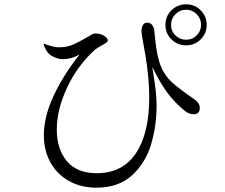

<svg xmlns="http://www.w3.org/2000/svg" viewBox="-20 -842 1040 889"><path d="M937 -727Q937 -687 909 -659.5Q881 -632 842 -632Q802 -632 774 -659.5Q746 -687 746 -727Q746 -767 774 -794.5Q802 -822 842 -822Q882 -822 909.5 -794Q937 -766 937 -727ZM911 -727Q911 -756 890.5 -776.5Q870 -797 842 -797Q813 -797 792.5 -776.5Q772 -756 772 -727Q772 -698 792.5 -678Q813 -658 842 -658Q871 -658 891 -678.5Q911 -699 911 -727ZM905 -342Q905 -313 877 -313Q855 -313 835 -329Q787 -369 754.5 -413Q722 -457 685 -532L689 -506Q698 -451 701.5 -418Q705 -385 705 -352Q705 -259 679.5 -173.5Q654 -88 591.5 -30.5Q529 27 426 27Q355 27 299.5 -4Q244 -35 213.5 -90Q183 -145 183 -216Q183 -301 228 -398Q273 -495 349 -590Q311 -568 271 -568Q246 -568 218 -584Q205 -591 193.5 -610.5Q182 -630 182 -638Q182 -640 184 -640Q186 -640 188 -638.5Q190 -637 194 -636Q198 -635 216 -629Q234 -623 255 -623Q290 -623 319.5 -636Q349 -649 384 -670Q411 -687 419 -687Q446 -687 462.5 -676Q479 -665 479 -654Q479 -649 471.5 -644Q464 -639 455 -634Q431 -621 420 -612Q338 -538 290.5 -436Q243 -334 243 -242Q243 -152 289.5 -96Q336 -40 428 -40Q547 -40 609 -132Q671 -224 671 -391Q671 -480 653 -588L644 -638Q635 -688 635 -697Q635 -714 641.5 -725.5Q648 -737 660 -737Q676 -737 684 -727Q692 -717 694 -703.5Q696 -690 699 -656Q707 -577 725.5 -533.5Q744 -490 776 -461Q808 -432 883 -380Q905 -364 905 -342Z"/></svg>

Font: Shippori Mincho
Style: Regular
Weight: 400
Designer: FONTDASU
Foundry: FONTDASU / Google Inc. / but / Adobe
Version: Version 3.110; ttfautohint (v1.8.3)